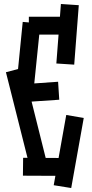

<svg xmlns="http://www.w3.org/2000/svg" viewBox="-20 -884 461 965"><path d="M286.1 -863.8 376 -857.9 353 -559.1 263.2 -564.9ZM133.8 -28.8 9.8 -521 96.2 -543.9 219.2 -51.8ZM125 -799.8H304.2V-710H125ZM60.1 -430.2 94.2 -773.9 183.1 -766.1 147.9 -421.9ZM96.2 -90.8 316.9 -89.8V0L95.2 -1ZM250 46.9 313 -306.2 400.9 -291 337.9 61ZM85 -460 272 -473.1 277.8 -382.8 90.8 -370.1Z"/></svg>

Font: Opir
Style: Regular
Weight: 400
Designer: Maksym Kobuzan
Version: Version 1.000;FEAKit 1.0